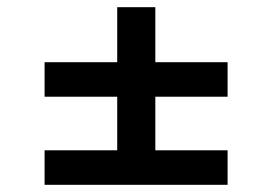

<svg xmlns="http://www.w3.org/2000/svg" viewBox="-20 -641 757 534"><path d="M412 -372V-223H613V-127H104V-223H306V-372H104V-468H306V-621H412V-468H613V-372Z"/></svg>

Font: Poppins Cyr Med
Style: Regular
Weight: 500
Designer: Ninad Kale (Devanagari), Jonny Pinhorn (Latin)
Foundry: Indian Type Foundry
Version: 4.004